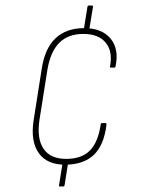

<svg xmlns="http://www.w3.org/2000/svg" viewBox="-20 -639 520 696"><path d="M283 -528 297 -614Q298 -619 302 -619H312Q318 -619 317 -614L303 -528ZM197 37Q193 37 194 33L207 -49H227L214 33Q213 37 209 37ZM219 -42Q151 -41 120.5 -84Q90 -127 102 -204L131 -388Q142 -463 181 -500Q220 -537 285 -537Q349 -537 380.5 -499.5Q412 -462 399 -399Q398 -394 395 -394H382Q377 -394 379 -399Q389 -453 363 -484.5Q337 -516 282 -516Q227 -516 195 -484Q163 -452 152 -387L123 -204Q113 -136 138 -99.5Q163 -63 220 -63Q276 -63 306 -93.5Q336 -124 345 -188Q346 -193 349 -193H363Q366 -193 366 -187Q357 -113 320.5 -78Q284 -43 219 -42Z"/></svg>

Font: Sofia Sans Condensed Thin
Style: Italic
Weight: 250
Italic angle: -9°
Version: Version 4.100